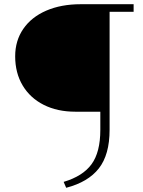

<svg xmlns="http://www.w3.org/2000/svg" viewBox="-20 -678 678 911"><path d="M614 -622H500V-62Q500 56 449 121Q398 186 294 213L282 185Q373 158 414.5 101Q456 44 456 -62V-148H337Q252 -148 187.5 -180.5Q123 -213 87.5 -272.5Q52 -332 52 -411Q52 -485 90.5 -541Q129 -597 199.5 -627.5Q270 -658 363 -658H614Z"/></svg>

Font: Ysabeau Light
Style: Regular
Weight: 300
Designer: Christian Thalmann (Catharsis Fonts)
Version: Version 0.003